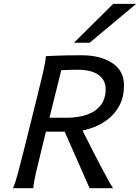

<svg xmlns="http://www.w3.org/2000/svg" viewBox="-20 -996 741 1016"><path d="M223.1 -299.3 200.7 -208Q183.1 -137.2 170.4 -82.5Q157.7 -27.8 156.2 0H48.8Q61.5 -28.8 75.9 -83Q90.3 -137.2 107.9 -208L175.3 -478.5Q192.9 -548.8 207 -609.4Q221.2 -669.9 222.7 -698.7Q222.7 -698.7 274.7 -701.2Q326.7 -703.6 412.1 -703.6Q511.2 -703.6 573.7 -662.6Q636.2 -621.6 636.2 -543.9Q636.2 -483.4 612.1 -437.7Q587.9 -392.1 546.6 -361.3Q505.4 -330.6 453.9 -314.9Q402.3 -299.3 347.7 -299.3ZM304.2 -624.5 241.7 -373H334.5Q392.1 -373 438.5 -388.7Q484.9 -404.3 512 -438Q539.1 -471.7 539.1 -525.4Q539.1 -571.8 501.7 -599.4Q464.4 -627 388.2 -627Q362.8 -627 343.5 -626.2Q324.2 -625.5 304.2 -624.5ZM320.3 -303.7 404.3 -330.1Q409.7 -319.3 426 -286.6Q442.4 -253.9 464.4 -210.9Q486.3 -168 509 -124.3Q531.7 -80.6 550.5 -46.9Q569.3 -13.2 578.6 0H454.1ZM579.1 -975.6H700.7L454.6 -770H371.6Z"/></svg>

Font: Andika
Style: Italic
Weight: 400
Italic angle: -14°
Designer: Victor Gaultney, Annie Olsen, Julie Remington, Don Collingsworth, Eric Hays, Becca Hirsbrunner
Foundry: SIL International
Version: Version 6.101